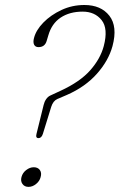

<svg xmlns="http://www.w3.org/2000/svg" viewBox="-20 -739 478 768"><path d="M154.5 -319Q157.5 -332 164.5 -342.2Q171.5 -352.5 181.5 -357L222.5 -376Q300.5 -412 341 -458Q381.5 -504 395 -554.5Q413.5 -624.5 386.5 -658.5Q359.5 -692.5 310.5 -692.5Q258.5 -692.5 222.5 -668.5Q186.5 -644.5 173 -596.5L167 -576.5Q160 -550.5 134 -550.5Q121.5 -550.5 116.5 -560.2Q111.5 -570 116 -587Q124 -618.5 153.5 -648.8Q183 -679 225.8 -699Q268.5 -719 317.5 -719Q384 -719 417.5 -676Q451 -633 430 -554.5Q414 -496 367.5 -443.8Q321 -391.5 248 -359.5L209.5 -343Q192.5 -335.5 185 -312L151.5 -203.5Q146 -186.5 134 -186.5Q121.5 -186.5 126 -203.5ZM94 8.5Q78 8.5 69.8 -3.2Q61.5 -15 66 -31Q70.5 -48 85 -59Q99.5 -70 115 -70Q131.5 -70 139.5 -58.8Q147.5 -47.5 142.5 -30.5Q138.5 -14.5 124.2 -3Q110 8.5 94 8.5Z"/></svg>

Font: Fraunces 72pt SuperSoft Thin
Style: Italic
Weight: 100
Italic angle: -16°
Version: Version 1.000;[b76b70a41]